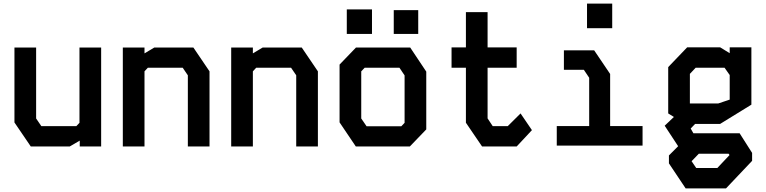

<svg xmlns="http://www.w3.org/2000/svg" viewBox="-20 -811 4240 1063"><path d="M420 -548V-131L402.5 -112.5H209L180 -155V-548H60V-133L150.5 0H366L421.5 -32.5V0H540V-548Z M660 -548V0H780V-416L798.5 -436H991.5L1020 -394V0H1140V-416L1050.5 -548H834.5L780 -515.5V-548Z M1260 -548V0H1380V-416L1398.5 -436H1591.5L1620 -394V0H1740V-416L1650.5 -548H1434.5L1380 -515.5V-548Z M1951 -548 1860 -453.5V-133.5L1950 0H2249L2340 -94.5V-414.5L2251 -548ZM1980 -155V-416L1999 -436H2191.5L2220 -393.5V-131L2202 -112H2009.5ZM2160 -623V-755H2295.5V-623ZM1900 -623V-759H2039.5V-623Z M2559.5 -744H2679.5V-548.5H2840.5V-436H2679.5V-155.5L2708 -112.5H2791L2862 -183L2925 -90.5L2840.5 0H2649L2559.5 -131.5V-436H2480V-548.5H2559.5Z M3102 -532.5H3269.5L3358 -401.5V-113H3537.5V-5H3062.5V-113H3242V-380.5L3212.5 -424.5H3102ZM3230 -655V-791H3369.5V-655Z M3849 40H4014L4019 47.5L3951.5 119H3834.5L3809 81.5ZM3799.5 -402 3831.5 -436H3991.5L4020 -395.5V-259.5L3956 -238H3799.5ZM3967 -125 4140 -231.5V-549H4020V-516.5L3967 -549H3784.5L3679.5 -439.5V-183L3711 -163.5L3660 -115L3734.5 -1.5L3683.5 49.5V93.5L3776 232H3999.5L4144 79.5V35.5L4075 -73H3819L3804 -99.5L3828.5 -125Z"/></svg>

Font: Kode Mono
Style: Regular
Weight: 400
Monospace: yes
Designer: Isa Ozler
Foundry: Kadena LLC
Version: Version 1.000;gftools[0.9.28]